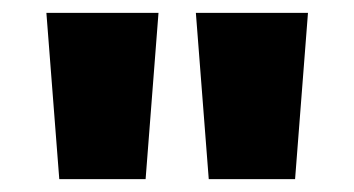

<svg xmlns="http://www.w3.org/2000/svg" viewBox="-20 -734 549 298"><path d="M226 -714 206 -456H72L52 -714ZM458 -714 438 -456H304L284 -714Z"/></svg>

Font: Noto Sans Gujarati SemiCondensed Black
Style: Regular
Weight: 900
Width: 4
Designer: Jelle Bosma - Monotype Design Team, Universal Thirst
Foundry: Monotype Imaging Inc.
Version: Version 2.106; ttfautohint (v1.8.4.7-5d5b)